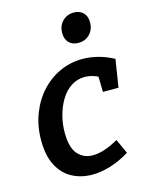

<svg xmlns="http://www.w3.org/2000/svg" viewBox="-117 -845 719 930"><g transform="rotate(-15 242.0 -380.0)"><path d="M230 11Q174 11 129 -13Q84 -37 58 -86.5Q32 -136 32 -213Q32 -284 55 -344.5Q78 -405 118.5 -449.5Q159 -494 212.5 -518.5Q266 -543 327 -543Q364 -543 403.5 -533Q443 -523 482 -502L460 -363H382L380 -449L391 -435Q351 -456 315 -456Q278 -456 247.5 -436.5Q217 -417 196 -383Q175 -349 163.5 -307Q152 -265 152 -220Q152 -145 181 -112Q210 -79 256 -79Q285 -79 317.5 -90Q350 -101 385 -121L418 -48Q371 -19 322.5 -4Q274 11 230 11ZM329 -623Q299 -623 282 -641Q265 -659 265 -689Q265 -725 287.5 -748Q310 -771 345 -771Q374 -771 391.5 -753.5Q409 -736 409 -705Q409 -670 387 -646.5Q365 -623 329 -623Z"/></g></svg>

Font: Bitter Thin SemiBold
Style: Italic
Weight: 600
Italic angle: -9°
Version: Version 2.002